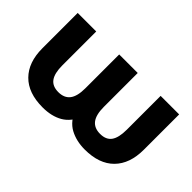

<svg xmlns="http://www.w3.org/2000/svg" viewBox="-76 -837 1143 1143"><g transform="rotate(45 495.5 -265.0)"><path d="M318.1 7.6Q197.2 7.6 132.9 -57.5Q68.5 -122.6 68.5 -240.8V-537.9H224.5V-252.8Q224.5 -186.1 247.5 -154.5Q270.4 -122.9 320.1 -122.9Q369.6 -122.9 393.8 -154.5Q417.9 -186.1 417.9 -252.8V-537.9H573.9V-252.8Q573.9 -186.1 598.1 -154.5Q622.2 -122.9 671.7 -122.9Q721.4 -122.9 744.1 -154.5Q766.7 -186.1 766.7 -252.8V-537.9H922.7V-240.8Q922.7 -122.6 858.4 -57.5Q794.1 7.6 673.1 7.6Q601.9 7.6 548.1 -21.3Q494.2 -50.2 463.8 -124.6H527Q498.3 -53.2 446.1 -22.8Q393.9 7.6 318.1 7.6Z"/></g></svg>

Font: Montserrat Alternates Thin
Style: Regular
Weight: 100
Designer: Julieta Ulanovsky
Foundry: Julieta Ulanovsky
Version: Version 9.000